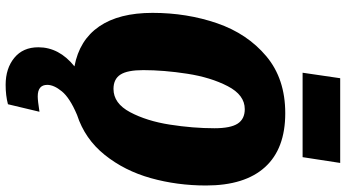

<svg xmlns="http://www.w3.org/2000/svg" viewBox="-286 -658 1197 664"><g transform="rotate(90 312.0 -326.5)"><path d="M544 -905 524 -775H232L251 -905ZM274 108Q274 141 314 141Q329 141 367 135L341 244Q311 252 274 252Q217 252 180.5 222Q144 192 144 139Q144 67 210 14Q119 -3 72 -71.5Q25 -140 25 -256Q25 -375 61 -479.5Q97 -584 175 -649.5Q253 -715 372 -715Q495 -715 558.5 -645Q622 -575 622 -441Q622 -341 596.5 -250Q571 -159 516 -90.5Q461 -22 378 5Q319 30 296.5 57.5Q274 85 274 108ZM223 -224Q223 -169 238.5 -145Q254 -121 288 -121Q338 -121 368.5 -178.5Q399 -236 411.5 -316Q424 -396 424 -470Q424 -526 408 -550.5Q392 -575 358 -575Q309 -575 278.5 -516Q248 -457 235.5 -376Q223 -295 223 -224Z"/></g></svg>

Font: Fira Sans Condensed Black
Style: Italic
Weight: 900
Width: 3
Italic angle: -8°
Designer: Carrois Corporate & Edenspiekermann AG
Foundry: Carrois Corporate GbR & Edenspiekermann AG
Version: Version 4.203